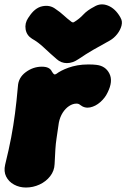

<svg xmlns="http://www.w3.org/2000/svg" viewBox="-36 -813 564 858"><path d="M80 25Q51 25 27 12Q3 -1 -8.5 -24Q-20 -47 -13 -77Q4 -146 14 -199Q24 -252 31 -305.5Q38 -359 44 -427Q46 -466 79 -490.5Q112 -515 151 -515Q169 -515 180 -509.5Q191 -504 196 -493Q202 -483 206 -481Q210 -479 216 -483Q225 -490 238.5 -497Q252 -504 270 -510.5Q288 -517 310 -521Q332 -525 359 -525Q370 -525 379.5 -524.5Q389 -524 396 -523Q436 -518 453 -484Q470 -450 445 -400Q434 -376 412.5 -357Q391 -338 366.5 -333Q342 -328 321 -345Q319 -347 315 -348.5Q311 -350 306 -350Q289 -350 272.5 -339Q256 -328 244 -309Q232 -290 227 -265Q221 -223 217 -197Q213 -171 211.5 -146Q210 -121 208 -80Q207 -50 188.5 -26Q170 -2 141 11.5Q112 25 80 25ZM503 -733Q512 -718 507 -698.5Q502 -679 488 -661Q474 -643 455 -632Q411 -608 380 -590Q349 -572 315 -549Q289 -531 263 -531Q237 -531 217 -549Q187 -575 160.5 -600Q134 -625 107 -640Q83 -655 78.5 -682Q74 -709 90 -733L93 -737Q119 -778 153 -785Q187 -792 212 -773Q233 -759 248 -745Q263 -731 284 -715Q287 -714 289 -713Q291 -712 296 -715Q319 -729 336.5 -748Q354 -767 385 -783Q414 -801 446.5 -788Q479 -775 501 -737Z"/></svg>

Font: Winky Sans Black
Style: Italic
Weight: 900
Italic angle: -8.97852°
Designer: Simon Atzbach
Foundry: typofactur
Version: Version 1.205